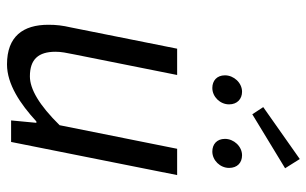

<svg xmlns="http://www.w3.org/2000/svg" viewBox="-188 -698 897 562"><g transform="rotate(90 261.0 -416.5)"><path d="M168 12C226 12 284 -27 335 -74H339L332 0H395L492 -486H415L346 -142C287 -82 240 -55 203 -55C153 -55 131 -80 131 -130C131 -147 134 -161 139 -186L199 -486H122L60 -176C54 -150 52 -132 52 -109C52 -35 86 12 168 12ZM237 -589C263 -589 285 -612 285 -638C285 -662 269 -676 248 -676C222 -676 200 -652 200 -626C200 -602 216 -589 237 -589ZM423 -589C449 -589 471 -612 471 -638C471 -662 456 -676 434 -676C408 -676 386 -652 386 -626C386 -602 402 -589 423 -589ZM314 -706 472 -802 445 -845 293 -738Z"/></g></svg>

Font: Source Sans Pro
Style: Italic
Weight: 400
Italic angle: -11°
Designer: Paul D. Hunt
Foundry: Adobe Systems Incorporated
Version: Version 3.006;hotconv 1.0.111;makeotfexe 2.5.65597